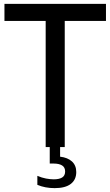

<svg xmlns="http://www.w3.org/2000/svg" viewBox="-20 -760 570 992"><path d="M216 0V-652H3V-740H527.5V-652H314.5V0ZM262.5 212Q213 212 173 195V148.5Q196.5 158.5 218 162.5Q239.5 166.5 258 166.5Q286 166.5 301.2 157Q316.5 147.5 316.5 126Q316.5 104.5 300.8 94.8Q285 85 257 85H237V-10H290.5V49.5Q329.5 54 351.8 74.2Q374 94.5 374 129Q374 168.5 345.8 190.2Q317.5 212 262.5 212Z"/></svg>

Font: Encode Sans Cnd Md
Style: Regular
Weight: 500
Width: 3
Designer: Multiple Designers
Foundry: Impallari Type
Version: Version 3.002; ttfautohint (v1.8.3) -l 8 -r 50 -G 200 -x 14 